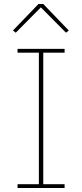

<svg xmlns="http://www.w3.org/2000/svg" viewBox="-20 -943 412 963"><path d="M173 -923 45 -790 59 -779 185 -906 311 -779 325 -790 197 -923ZM304 0V-19H197V-679H304V-698H68V-679H175V-19H68V0Z"/></svg>

Font: IBM Plex Thai Looped Thin
Style: Regular
Weight: 100
Designer: Mike Abbink, Paul van der Laan, Pieter van Rosmalen, Ben Mitchell, Mark Frömberg
Foundry: Bold Monday
Version: Version 1.0